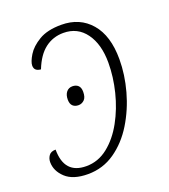

<svg xmlns="http://www.w3.org/2000/svg" viewBox="-108 -625 627 714"><g transform="rotate(-20 205.0 -268.0)"><path d="M120 10Q61 10 31.5 -17.5Q2 -45 2 -80Q2 -94 10 -105.5Q18 -117 37 -117Q37 -20 124 -20Q171 -20 209.5 -50.5Q248 -81 275.5 -131Q303 -181 317.5 -239.5Q332 -298 332 -354Q332 -427 300 -471Q268 -515 212 -515Q171 -515 139.5 -491Q108 -467 88 -416Q62 -418 62 -440Q62 -455 77.5 -480.5Q93 -506 126.5 -526Q160 -546 215 -546Q288 -546 331.5 -495.5Q375 -445 375 -352Q375 -291 357.5 -227.5Q340 -164 307 -110Q274 -56 226.5 -23Q179 10 120 10ZM174 -243Q160 -243 151.5 -251Q143 -259 143 -276Q143 -295 152 -306Q161 -317 176 -317Q190 -317 198.5 -309Q207 -301 207 -284Q207 -262 197 -252.5Q187 -243 174 -243Z"/></g></svg>

Font: Noto Serif SemiCondensed ExtraLight
Style: Italic
Weight: 200
Width: 4
Italic angle: -12°
Designer: Monotype Design Team
Foundry: Monotype Imaging Inc.
Version: Version 2.013